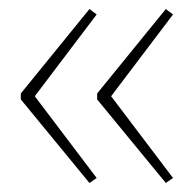

<svg xmlns="http://www.w3.org/2000/svg" viewBox="-20 -492 429 425"><path d="M26 -285 178 -472 194 -460 57 -279 194 -98 178 -87 26 -272ZM195 -285 347 -472 363 -460 226 -279 363 -98 347 -87 195 -272Z"/></svg>

Font: Noto Sans Thaana Thin
Style: Regular
Weight: 100
Designer: David Williams
Foundry: Google Inc.
Version: Version 3.001; ttfautohint (v1.8.4.7-5d5b)